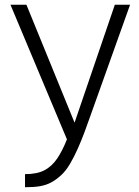

<svg xmlns="http://www.w3.org/2000/svg" viewBox="-20 -547 582 806"><path d="M85 239V184Q136 184 167 167.5Q198 151 220 118.5Q242 86 261 38L24 -527H91L293 -32L462 -527H526L356 -51Q347 -25 334.5 8.5Q322 42 306.5 77Q291 112 273.5 141.5Q256 171 236 189Q215 208 194.5 219Q174 230 148.5 234.5Q123 239 85 239Z"/></svg>

Font: Onest ExtraLight
Style: Regular
Weight: 250
Designer: Dmitri Voloshin, Andrey Kudryavtsev
Foundry: Dmitri Voloshin, Andrey Kudryavtsev
Version: Version 1.000;gftools[0.9.33]